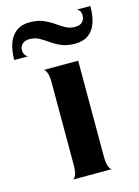

<svg xmlns="http://www.w3.org/2000/svg" viewBox="-165 -733 572 792"><g transform="rotate(-15 120.5 -336.5)"><path d="M45 0Q52 0 58.5 -14Q65 -28 65 -60V-408Q65 -440 58.5 -454Q52 -468 45 -468H194V-60Q194 -28 200.5 -14Q207 0 214 0ZM-60 -539Q-60 -579 -49.5 -609Q-39 -639 -16.5 -656Q6 -673 40 -673Q74 -673 98 -663Q122 -653 141 -639.5Q160 -626 178 -616Q196 -606 219 -606Q240 -606 250 -617Q260 -628 260 -645Q260 -657 254.5 -664Q249 -671 243 -673H301Q301 -631 290.5 -601Q280 -571 257.5 -555Q235 -539 200 -539Q167 -539 143.5 -549Q120 -559 101 -572.5Q82 -586 64 -596Q46 -606 23 -606Q2 -606 -8.5 -595.5Q-19 -585 -19 -570Q-19 -558 -13.5 -550Q-8 -542 -2 -539Z"/></g></svg>

Font: Red Rose SemiBold
Style: Regular
Weight: 600
Designer: Jaikishan Patel
Version: Version 2.000